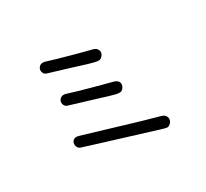

<svg xmlns="http://www.w3.org/2000/svg" viewBox="-124 -663 1054 980"><g transform="rotate(-30 402.5 -173.0)"><path d="M209 -417Q199.2 -420.9 194.8 -428.7Q190.4 -436.5 190.4 -444.3Q190.4 -456.1 198.7 -465.3Q207 -474.6 220.7 -474.6Q226.6 -474.6 230.5 -473.6Q257.8 -464.8 290.5 -455.6Q323.2 -446.3 356.9 -437Q390.6 -427.7 421.9 -419.4Q453.1 -411.1 476.6 -405.3Q493.2 -400.4 498.5 -392.1Q503.9 -383.8 504.9 -375Q504.9 -362.3 495.1 -351.6Q485.4 -340.8 474.6 -340.8Q465.8 -340.8 450.2 -344.2Q434.6 -347.7 416 -353.5Q397.5 -359.4 377 -365.7Q356.4 -372.1 337.9 -377.9Q301.8 -388.7 267.1 -399.4Q232.4 -410.2 209 -417ZM218.8 -221.7Q209 -225.6 204.6 -233.4Q200.2 -241.2 200.2 -249Q200.2 -260.7 208.5 -270Q216.8 -279.3 230.5 -279.3Q236.3 -279.3 240.2 -278.3Q268.6 -269.5 301.3 -259.8Q334 -250 367.2 -241.2Q400.4 -232.4 430.7 -224.1Q460.9 -215.8 484.4 -210Q501 -205.1 507.8 -197.3Q514.6 -189.5 514.6 -179.7Q514.6 -168 505.9 -156.7Q497.1 -145.5 485.4 -145.5Q475.6 -145.5 460.4 -148.9Q445.3 -152.3 426.8 -158.2Q408.2 -164.1 387.7 -170.4Q367.2 -176.8 347.7 -182.6Q311.5 -193.4 276.9 -204.1Q242.2 -214.8 218.8 -221.7ZM169.9 -2.9Q160.2 -6.8 155.8 -15.1Q151.4 -23.4 151.4 -31.2Q151.4 -43 158.7 -51.8Q166 -60.5 179.7 -60.5Q185.5 -60.5 189.5 -59.6L405.3 4.9Q438.5 14.6 468.8 23.9Q499 33.2 527.3 41L607.4 63.5Q624 68.4 630.4 77.1Q636.7 85.9 636.7 95.7Q636.7 109.4 626.5 119.6Q616.2 129.9 605.5 129.9Q599.6 129.9 574.2 122.1Q548.8 114.3 513.7 103.5L253.9 23.4Z"/></g></svg>

Font: Hi Melody
Style: Regular
Weight: 400
Designer: YoonDesign Inc.
Foundry: YoonDesign Inc.
Version: Version 3.00